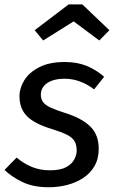

<svg xmlns="http://www.w3.org/2000/svg" viewBox="-22 -812 503 845"><path d="M263.1 -539.1Q318.2 -539.1 360.3 -521.6Q402.4 -504.1 436.4 -474.1L392.1 -418.6Q362.1 -441.6 329.6 -453.5Q297.1 -465.5 262.1 -465.5Q230.3 -465.5 206.9 -457.1Q183.5 -448.6 170.6 -432.7Q157.7 -416.8 157.7 -395Q157.7 -374.1 169.1 -360.6Q180.6 -347.2 204.6 -336.7Q228.5 -326.3 263.6 -315.2Q337.5 -292.2 375 -255.7Q412.5 -219.2 412.5 -157.2Q412.5 -113.3 394 -81.3Q375.6 -49.2 344.1 -28.7Q312.6 -8.1 273.6 2Q234.5 12.1 193.2 12.1Q124.1 12.1 76.5 -11Q28.8 -34 -2.2 -64.1L51.2 -118.5Q80.1 -93.6 116.6 -78Q153.1 -62.5 197.1 -62.5Q243.8 -62.5 269.2 -76.4Q294.6 -90.3 305.1 -110.7Q315.5 -131.1 315.5 -148Q315.5 -174.9 305.6 -191.3Q295.6 -207.7 271.1 -219.7Q246.6 -231.6 204.6 -244.7Q128.7 -267.7 96.2 -301.2Q63.7 -334.7 63.7 -388.8Q63.7 -424 84.8 -458.5Q105.9 -493.1 150.4 -516.1Q195 -539.1 263.1 -539.1ZM302.1 -717.9 167.9 -633.8 130.7 -679.1 279.9 -792.5H340.4L459.4 -679.1L415.1 -633.8Z"/></svg>

Font: Fira Sans Variable
Style: Italic
Weight: 397
Italic angle: -8°
Designer: Carrois Corporate & Edenspiekermann AG
Foundry: Carrois Corporate GbR & Edenspiekermann AG
Version: Version 4.202